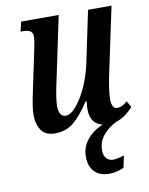

<svg xmlns="http://www.w3.org/2000/svg" viewBox="-87 -599 701 902"><g transform="rotate(-10 264.0 -148.0)"><path d="M346 127Q346 150 358 164Q370 178 390 178Q410 178 443 167L431 224Q397 240 361 240Q316 240 291 214.5Q266 189 266 143Q266 97 294 62Q322 27 370 7Q312 -6 312 -78Q312 -90 315 -114H310Q268 -50 231.5 -20.5Q195 9 143 9Q98 9 78 -20Q58 -49 58 -95Q58 -131 76 -212L113 -388Q124 -438 124 -456Q124 -474 113 -482Q102 -490 78 -490H66L77 -536H256L193 -237Q174 -153 174 -115Q174 -92 182 -78Q190 -64 207 -64Q231 -64 259 -97.5Q287 -131 310 -183Q333 -235 344 -288L396 -536H508L437 -201Q425 -137 425 -102Q425 -81 432 -69.5Q439 -58 451 -58Q463 -58 474.5 -63.5Q486 -69 500 -81L517 -51Q478 -8 436 5Q401 21 373.5 52.5Q346 84 346 127Z"/></g></svg>

Font: Noto Serif CondSemiBold
Style: Italic
Weight: 600
Width: 3
Italic angle: -12°
Designer: Monotype Design Team
Foundry: Monotype Imaging Inc.
Version: Version 1.001